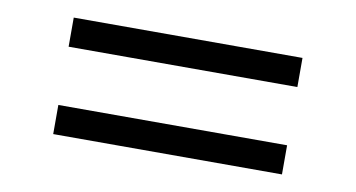

<svg xmlns="http://www.w3.org/2000/svg" viewBox="-41 -510 831 448"><g transform="rotate(10 374.0 -286.0)"><path d="M103 -355V-424H645V-355ZM103 -148V-217H645V-148Z"/></g></svg>

Font: Nunito Sans 7pt Expanded
Style: Regular
Weight: 400
Width: 7
Designer: Vernon Adams
Foundry: Vernon Adams
Version: Version 3.101;gftools[0.9.27]